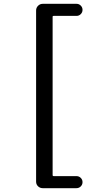

<svg xmlns="http://www.w3.org/2000/svg" viewBox="-20 -817 540 1010"><path d="M205.1 172.9Q190.4 172.9 180.2 163.1Q169.9 153.3 169.9 138.7V-761.7Q169.9 -776.4 180.2 -786.6Q190.4 -796.9 205.1 -796.9H382.8Q395.5 -796.9 404.8 -787.6Q414.1 -778.3 414.1 -765.1Q414.1 -752 404.8 -742.7Q395.5 -733.4 382.8 -733.4H261.7Q256.8 -733.4 256.8 -729.5V104.5Q256.8 109.4 261.7 109.4H381.8Q395.5 109.4 404.8 118.7Q414.1 127.9 414.1 141.1Q414.1 154.3 404.8 163.6Q395.5 172.9 381.8 172.9Z"/></svg>

Font: Gen Jyuu Gothic L Monospace Medium
Style: Regular
Weight: 500
Designer: [Source Han Sans]
Ryoko NISHIZUKA  (kana & ideographs); Paul D. Hunt (Latin, Greek & Cyrillic); Wenlong ZHANG  (bopomofo
Version: Version 1.002.20150607